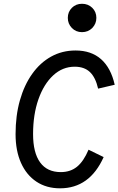

<svg xmlns="http://www.w3.org/2000/svg" viewBox="-20 -1006 642 1042"><path d="M306 16Q232 16 177.8 -20Q123.5 -56 94 -122Q64.5 -188 64.5 -278Q64.5 -378.5 88 -461.5Q111.5 -544.5 154.8 -605.2Q198 -666 257.8 -699Q317.5 -732 390 -732Q475 -732 528.5 -684.8Q582 -637.5 602.5 -546L512.5 -525Q498.5 -586 468 -615Q437.5 -644 385.5 -644Q319.5 -644 268.5 -596.8Q217.5 -549.5 188.5 -467Q159.5 -384.5 159.5 -278.5Q159.5 -177 197.8 -124.5Q236 -72 310 -72Q362 -72 398 -101.2Q434 -130.5 460.5 -193.5L542.5 -153.5Q466.5 16 306 16ZM425 -831.5Q392 -831.5 370 -854.2Q348 -877 348 -909Q348 -941.5 370 -963.5Q392 -985.5 425 -985.5Q458.5 -985.5 480.8 -963.5Q503 -941.5 503 -909Q503 -877 480.8 -854.2Q458.5 -831.5 425 -831.5Z"/></svg>

Font: Google Sans Code
Style: Italic
Weight: 400
Italic angle: -10°
Monospace: yes
Designer: Google Sans Code Authors
Foundry: Google LLC
Version: Version 6.000